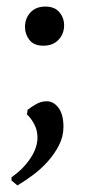

<svg xmlns="http://www.w3.org/2000/svg" viewBox="-20 -407 278 584"><path d="M64 -73Q74 -81 89.5 -90Q105 -99 122 -99Q143 -99 158 -79Q173 -59 173 -21Q173 8 159.5 34.5Q146 61 125.5 84Q105 107 80 125.5Q55 144 33 157L15 142V132Q49 109 71.5 76Q94 43 94 11Q94 -10 84.5 -28.5Q75 -47 62 -59ZM112 -268Q83 -268 69.5 -285.5Q56 -303 56 -325Q56 -351 72.5 -369Q89 -387 118 -387Q146 -387 160.5 -370Q175 -353 175 -330Q175 -304 158 -286Q141 -268 112 -268Z"/></svg>

Font: Alegreya
Style: Regular
Weight: 400
Designer: Juan Pablo del Peral
Foundry: Juan Pablo del Peral
Version: Version 1.003